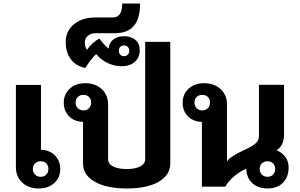

<svg xmlns="http://www.w3.org/2000/svg" viewBox="-20 -1057 1698 1087"><path d="M321 -100Q321 -51 287 -20.5Q253 10 199 10Q142 10 106 -23.5Q70 -57 70 -110V-576H212V-209Q260 -208 290.5 -177.5Q321 -147 321 -100ZM254 -100Q254 -120 242 -132Q230 -144 210 -144Q191 -144 178.5 -132Q166 -120 166 -100Q166 -81 178.5 -68.5Q191 -56 210 -56Q230 -56 242 -68.5Q254 -81 254 -100Z M944 -820V-132Q944 -66 878.5 -28Q813 10 698 10Q583 10 516.5 -28Q450 -66 450 -132V-367Q402 -368 371.5 -398Q341 -428 341 -476Q341 -524 375 -555Q409 -586 463 -586Q520 -586 556 -552.5Q592 -519 592 -466V-155Q592 -129 620.5 -114.5Q649 -100 698 -100Q746 -100 774 -115Q802 -130 802 -155V-820ZM496 -476Q496 -496 484 -508Q472 -520 452 -520Q433 -520 420.5 -508Q408 -496 408 -476Q408 -457 420.5 -444.5Q433 -432 452 -432Q472 -432 484 -444.5Q496 -457 496 -476Z M771 -772Q771 -732 743.5 -707Q716 -682 667 -682Q629 -682 591 -699.5Q553 -717 524 -751Q492 -719 463 -672Q408 -684 380 -723Q352 -762 352 -819Q352 -881 398.5 -919.5Q445 -958 519 -958H619Q672 -958 672 -1037H773Q773 -952 738 -910.5Q703 -869 629 -869H520Q494 -869 477 -854Q460 -839 460 -816Q460 -805 463.5 -793.5Q467 -782 472 -775Q486 -795 506 -813Q526 -831 543 -838Q566 -807 595 -781Q597 -814 621 -833Q645 -852 682 -852Q722 -852 746.5 -831Q771 -810 771 -772ZM712 -769Q712 -783 703.5 -791.5Q695 -800 682 -800Q669 -800 661 -791.5Q653 -783 653 -769Q653 -756 661 -747.5Q669 -739 682 -739Q695 -739 703.5 -747.5Q712 -756 712 -769Z M1614 -110Q1614 -55 1582 -22.5Q1550 10 1494 10Q1441 10 1408.5 -20Q1376 -50 1374 -102Q1336 -85 1304.5 -58Q1273 -31 1255 0H1123V-367Q1075 -368 1044.5 -398Q1014 -428 1014 -476Q1014 -524 1048 -555Q1082 -586 1136 -586Q1193 -586 1229 -552.5Q1265 -519 1265 -466V-143Q1283 -172 1368 -210Q1405 -227 1425.5 -244Q1446 -261 1446 -287V-577H1588V-291Q1588 -263 1577 -240.5Q1566 -218 1546 -207Q1579 -192 1596.5 -167Q1614 -142 1614 -110ZM1169 -476Q1169 -496 1157 -508Q1145 -520 1125 -520Q1106 -520 1093.5 -508Q1081 -496 1081 -476Q1081 -457 1093.5 -444.5Q1106 -432 1125 -432Q1145 -432 1157 -444.5Q1169 -457 1169 -476ZM1538 -100Q1538 -120 1526 -132Q1514 -144 1494 -144Q1475 -144 1462.5 -132Q1450 -120 1450 -100Q1450 -81 1462.5 -68.5Q1475 -56 1494 -56Q1514 -56 1526 -68.5Q1538 -81 1538 -100Z"/></svg>

Font: Sarabun ExtraBold
Style: Regular
Weight: 800
Version: Version 1.000; ttfautohint (v1.6)